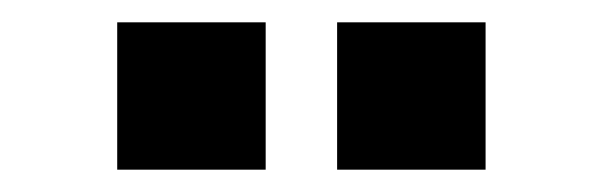

<svg xmlns="http://www.w3.org/2000/svg" viewBox="-20 -742 540 172"><path d="M282 -590V-722H415V-590ZM85 -590V-722H218V-590Z"/></svg>

Font: Nunito Sans 12pt ExtraLight 12pt ExtraBold
Style: Regular
Weight: 800
Version: Version 3.101;gftools[0.9.27]